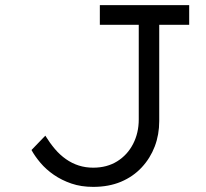

<svg xmlns="http://www.w3.org/2000/svg" viewBox="-20 -720 806 750"><path d="M344 10Q297 10 259 -3Q221 -16 190.5 -37Q160 -58 138 -84Q116 -110 103 -134L157 -190Q175 -161 194.5 -138Q214 -115 237.5 -98.5Q261 -82 287.5 -73.5Q314 -65 344 -65Q398 -65 438 -90Q478 -115 500 -158Q522 -201 522 -253V-623H370V-700H719V-623H602V-247Q602 -194 584.5 -148Q567 -102 533.5 -66Q500 -30 452.5 -10Q405 10 344 10Z"/></svg>

Font: Lexend Giga Light
Style: Regular
Weight: 300
Version: Version 1.007